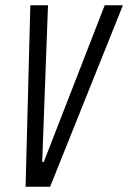

<svg xmlns="http://www.w3.org/2000/svg" viewBox="-20 -708 486 728"><path d="M77 0 95 -688H162L140 -94H146L377 -688H446L170 0Z"/></svg>

Font: Saira ExtraCondensed
Style: Italic
Weight: 400
Width: 2
Italic angle: -12°
Designer: Hector Gatti with collaboration of the Omnibus-Type team
Foundry: Omnibus-Type
Version: Version 1.101